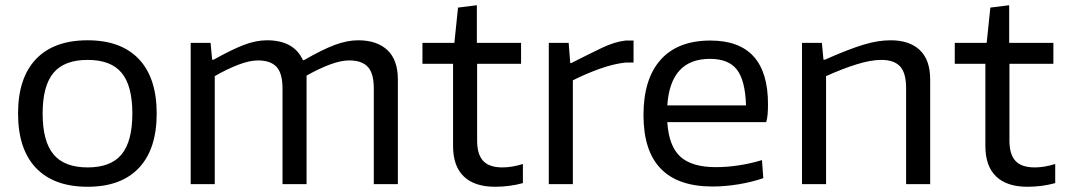

<svg xmlns="http://www.w3.org/2000/svg" viewBox="-20 -704 4073 734"><path d="M315 10Q186 10 117.5 -62Q49 -134 49 -270Q49 -406 117.5 -478Q186 -550 315 -550Q443 -550 511 -478Q579 -406 579 -270Q579 -134 511 -62Q443 10 315 10ZM315 -64Q404 -64 445 -114Q486 -164 486 -270Q486 -376 445 -425.5Q404 -475 315 -475Q226 -475 184.5 -425.5Q143 -376 143 -270Q143 -164 184.5 -114Q226 -64 315 -64Z M709 -540H785L791 -476H797Q865 -514 911.5 -532Q958 -550 1001 -550Q1052 -550 1086.5 -531Q1121 -512 1138 -474H1142Q1213 -515 1260.5 -532.5Q1308 -550 1349 -550Q1421 -550 1461 -512.5Q1501 -475 1501 -400V0H1409V-366Q1409 -424 1386 -448.5Q1363 -473 1315 -473Q1284 -473 1243 -458Q1202 -443 1152 -415V0H1060V-366Q1060 -424 1037 -448.5Q1014 -473 966 -473Q934 -473 891 -456.5Q848 -440 801 -413V0H709Z M1873 10Q1794 10 1753 -29.5Q1712 -69 1712 -146V-460H1595V-540H1717L1731 -675L1803 -684V-540H1972V-460H1804V-166Q1804 -114 1827 -89Q1850 -64 1901 -64Q1937 -64 1979 -77V-4Q1928 10 1873 10Z M2078 -540H2154L2160 -463H2164Q2233 -498 2281 -521Q2329 -544 2371 -549H2402V-465H2372Q2326 -460 2274 -441.5Q2222 -423 2170 -397V0H2078Z M2704 9Q2440 9 2440 -264Q2440 -402 2505.5 -475.5Q2571 -549 2696 -549Q2916 -549 2916 -306Q2916 -284 2914.5 -266.5Q2913 -249 2909 -237H2531Q2537 -145 2581 -105Q2625 -65 2717 -65Q2759 -65 2805 -72Q2851 -79 2893 -92L2898 -23Q2855 -8 2803.5 0.5Q2752 9 2704 9ZM2694 -479Q2543 -479 2531 -301H2832Q2829 -397 2797 -438Q2765 -479 2694 -479Z M3046 -540H3122L3128 -476H3134Q3179 -496 3215 -510Q3251 -524 3280.5 -533Q3310 -542 3335.5 -546Q3361 -550 3385 -550Q3457 -550 3496.5 -512.5Q3536 -475 3536 -400V0H3444V-367Q3444 -425 3421 -450Q3398 -475 3350 -475Q3309 -475 3254.5 -458Q3200 -441 3138 -413V0H3046Z M3908 10Q3829 10 3788 -29.5Q3747 -69 3747 -146V-460H3630V-540H3752L3766 -675L3838 -684V-540H4007V-460H3839V-166Q3839 -114 3862 -89Q3885 -64 3936 -64Q3972 -64 4014 -77V-4Q3963 10 3908 10Z"/></svg>

Font: Encode Sans Wide
Style: Regular
Weight: 400
Designer: Pablo Impallari, Andres Torresi
Foundry: Pablo Impallari, Andres Torresi
Version: Version 1.000; ttfautohint (v1.00) -l 8 -r 50 -G 200 -x 14 -